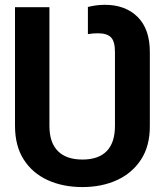

<svg xmlns="http://www.w3.org/2000/svg" viewBox="-20 -757 675 787"><path d="M317.9 9.8Q237.8 9.8 175.3 -18.8Q112.8 -47.4 77.1 -103.3Q41.5 -159.2 41.5 -241.2V-727.5H182.6V-241.2Q182.6 -172.4 217.3 -137.7Q252 -103 317.9 -103Q383.8 -103 417.5 -137.7Q451.2 -172.4 451.2 -241.2V-543.9Q451.2 -587.4 434.8 -604Q418.5 -620.6 381.3 -620.6Q373 -620.6 362.1 -619.9Q351.1 -619.1 340.3 -617.2V-728.5Q356.4 -732.4 373.8 -734.9Q391.1 -737.3 409.7 -737.3Q494.1 -737.3 544.2 -687.5Q594.2 -637.7 594.2 -543.9V-241.2Q594.7 -159.2 558.3 -103.3Q522 -47.4 459.5 -18.8Q397 9.8 317.9 9.8Z"/></svg>

Font: Inter Cardless Display
Style: Bold
Weight: 700
Designer: Rasmus Andersson
Foundry: rsms
Version: Version 4.001;git-9221beed3